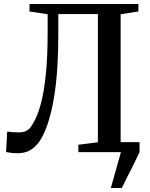

<svg xmlns="http://www.w3.org/2000/svg" viewBox="-20 -763 752 963"><path d="M536 180 586.5 0 569.5 -50H680V0Q666 30.5 650.2 61.8Q634.5 93 619 123Q603.5 153 591 180ZM70.5 5.5Q47.5 5.5 34 3.5Q20.5 1.5 10.5 -0.5L16 -103Q28 -101.5 41 -100.2Q54 -99 75.5 -99Q89.5 -99 101.8 -102.5Q114 -106 125 -115.8Q136 -125.5 145.5 -143.5Q168.5 -181.5 184.8 -242Q201 -302.5 210 -391.2Q219 -480 219 -602.5V-691.5L128 -705.5V-743H674V-705.5L585 -691.5V-49L679 -37V0H373V-37L471 -49.5V-692.5H272.5V-590.5Q272.5 -501.5 267.5 -423.8Q262.5 -346 252 -281Q241.5 -216 226.2 -164.2Q211 -112.5 191 -75.5Q168.5 -34 138.8 -14.2Q109 5.5 70.5 5.5Z"/></svg>

Font: Merriweather 72pt Medium
Style: Regular
Weight: 500
Version: Version 2.100